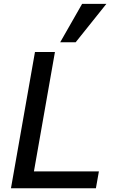

<svg xmlns="http://www.w3.org/2000/svg" viewBox="-20 -1004 640 1024"><path d="M166.5 -726.5H273L161 -90H507.5L491.5 0H38.5ZM301 -778.5 418 -983.5H547.5L383.5 -778.5Z"/></svg>

Font: JuliaMono MediumItalic
Style: Regular
Weight: 500
Italic angle: -9°
Monospace: yes
Designer: cormullion
Foundry: corm
Version: Version 0.049; ttfautohint (v1.8.4)